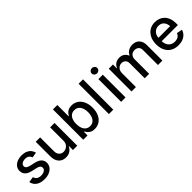

<svg xmlns="http://www.w3.org/2000/svg" viewBox="251 -2001 3258 3258"><g transform="rotate(-45 1879.5 -372.0)"><path d="M480 -412.1 383.8 -395.5Q375 -422.9 349.6 -445.8Q324.2 -468.8 274.4 -468.8Q229.5 -468.8 199.5 -448.5Q169.4 -428.2 169.4 -397Q169.4 -369.6 189.7 -352.5Q210 -335.4 254.9 -325.2L341.8 -305.7Q416.5 -288.6 453.6 -252Q490.7 -215.3 490.7 -158.2Q490.7 -108.9 462.4 -70.6Q434.1 -32.2 383.8 -10.5Q333.5 11.2 267.6 11.2Q206.5 11.2 160.4 -6.3Q114.3 -23.9 85.2 -57.9Q56.2 -91.8 47.4 -139.6L149.4 -155.3Q159.2 -115.2 189.2 -94.7Q219.2 -74.2 267.1 -74.2Q319.3 -74.2 350.6 -96.2Q381.8 -118.2 381.8 -149.4Q381.8 -175.8 362.8 -192.9Q343.8 -210 304.7 -219.2L212.9 -239.7Q135.7 -257.3 99.4 -295.2Q63 -333 63 -390.6Q63 -439 90.1 -475.6Q117.2 -512.2 164.8 -532.5Q212.4 -552.7 273.4 -552.7Q332.5 -552.7 374.8 -535.2Q417 -517.6 443.1 -486.1Q469.2 -454.6 480 -412.1Z M953.1 -225.6V-545.9H1058.6V0H955.1V-94.7H949.2Q930.2 -51.3 888.9 -22Q847.7 7.3 786.1 6.8Q733.4 6.8 693.4 -16.1Q653.3 -39.1 630.4 -85Q607.4 -130.9 607.4 -198.7V-545.9H712.9V-210.9Q712.9 -155.8 744.1 -122.6Q775.4 -89.4 824.7 -89.8Q854.5 -89.8 884 -104.5Q913.6 -119.1 933.3 -149.4Q953.1 -179.7 953.1 -225.6Z M1471.2 10.7Q1421.9 10.7 1390.6 -6.1Q1359.4 -22.9 1341.3 -45.4Q1323.2 -67.9 1314 -85H1305.2V0H1202.1V-727.5H1307.6V-457H1314Q1323.2 -474.1 1340.6 -496.6Q1357.9 -519 1389.2 -535.9Q1420.4 -552.7 1471.2 -552.7Q1537.1 -552.7 1588.6 -519.5Q1640.1 -486.3 1669.9 -423.3Q1699.7 -360.4 1699.7 -271.5Q1699.7 -183.6 1670.4 -120.4Q1641.1 -57.1 1589.4 -23.2Q1537.6 10.7 1471.2 10.7ZM1448.2 -79.6Q1495.6 -79.6 1527.6 -105Q1559.6 -130.4 1575.7 -174.1Q1591.8 -217.8 1591.8 -272.5Q1591.8 -326.7 1575.7 -369.6Q1559.6 -412.6 1528.1 -437.5Q1496.6 -462.4 1448.2 -462.4Q1401.9 -462.4 1370.4 -438.7Q1338.9 -415 1322.5 -372.3Q1306.2 -329.6 1306.2 -272.5Q1306.2 -215.3 1322.5 -171.9Q1338.9 -128.4 1370.8 -104Q1402.8 -79.6 1448.2 -79.6Z M1923.3 -727.5V0H1817.9V-727.5Z M2111.3 0V-545.9H2216.8V0ZM2164.6 -629.9Q2137.2 -629.9 2117.4 -648.4Q2097.7 -667 2097.7 -692.9Q2097.7 -719.2 2117.4 -737.8Q2137.2 -756.3 2164.6 -756.3Q2191.9 -756.3 2211.7 -737.8Q2231.4 -719.2 2231.4 -692.9Q2231.4 -667 2211.7 -648.4Q2191.9 -629.9 2164.6 -629.9Z M2360.4 0V-545.9H2461.4V-456.1H2468.8Q2485.8 -501.5 2524.7 -527.1Q2563.5 -552.7 2617.2 -552.7Q2671.9 -552.7 2709 -527.1Q2746.1 -501.5 2763.7 -456.1H2769.5Q2789.6 -500.5 2831.8 -526.6Q2874 -552.7 2933.1 -552.7Q2982.4 -552.7 3020.5 -532Q3058.6 -511.2 3080.1 -469.7Q3101.6 -428.2 3101.6 -365.7V0H2995.1V-356Q2995.1 -411.6 2965.1 -436.3Q2935.1 -460.9 2893.1 -460.9Q2841.3 -460.9 2812.5 -429Q2783.7 -397 2783.7 -348.1V0H2677.2V-362.8Q2677.2 -407.2 2649.9 -434.1Q2622.6 -460.9 2578.1 -460.9Q2547.9 -460.9 2522.2 -445.1Q2496.6 -429.2 2481.2 -401.1Q2465.8 -373 2465.8 -336.4V0Z M3480 11.2Q3399.9 11.2 3341.3 -23.4Q3282.7 -58.1 3251.5 -121.3Q3220.2 -184.6 3220.2 -269Q3220.2 -353 3251.2 -417Q3282.2 -481 3338.4 -516.8Q3394.5 -552.7 3470.7 -552.7Q3517.1 -552.7 3560.5 -537.6Q3604 -522.5 3638.7 -489.7Q3673.3 -457 3693.6 -404.8Q3713.9 -352.5 3713.9 -278.8V-240.7H3279.8V-320.3H3659.2L3609.9 -293.9Q3609.9 -344.2 3594.2 -382.8Q3578.6 -421.4 3547.9 -443.1Q3517.1 -464.8 3471.2 -464.8Q3425.3 -464.8 3392.6 -442.9Q3359.9 -420.9 3342.8 -384.8Q3325.7 -348.6 3325.7 -305.7V-251.5Q3325.7 -195.3 3345.2 -156.2Q3364.7 -117.2 3399.7 -96.7Q3434.6 -76.2 3481 -76.2Q3511.2 -76.2 3535.9 -85Q3560.5 -93.8 3578.6 -111.3Q3596.7 -128.9 3606 -154.8L3706.5 -135.7Q3694.3 -91.8 3663.6 -58.6Q3632.8 -25.4 3586.2 -7.1Q3539.6 11.2 3480 11.2Z"/></g></svg>

Font: Inter V
Style: Weight 500 Optical size 14.0
Weight: 500
Designer: Rasmus Andersson
Foundry: rsms
Version: Version 4.000;git-4fc901f